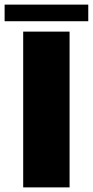

<svg xmlns="http://www.w3.org/2000/svg" viewBox="-39 -812 402 832"><path d="M61.5 0H262.5V-675H61.5ZM-19 -720H343.5V-792H-19Z"/></svg>

Font: Anybody Thin ExtraBold
Style: Regular
Weight: 800
Version: Version 1.113;gftools[0.9.25]